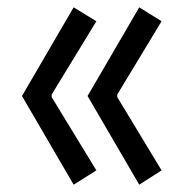

<svg xmlns="http://www.w3.org/2000/svg" viewBox="-20 -592 500 524"><path d="M181 -88 40 -330 181 -572 243 -534 121 -334V-327L243 -127ZM360 -88 219 -330 360 -572 421 -534 300 -334V-327L421 -127Z"/></svg>

Font: Ruda
Style: Regular
Weight: 400
Designer: Mariela Monsalve and Angelina Sanchez
Foundry: Mariela Monsalve and Angelina Sanchez
Version: Version 2.000